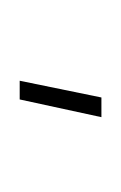

<svg xmlns="http://www.w3.org/2000/svg" viewBox="16 -389 123 195"><g transform="rotate(-90 77.5 -291.5)"><path d="M56 -250 74 -333H93L76 -250Z"/></g></svg>

Font: Raleway Thin
Style: Italic
Weight: 100
Italic angle: -12°
Designer: Matt McInerney, Pablo Impallari, Rodrigo Fuenzalida
Foundry: Matt McInerney, Pablo Impallari, Rodrigo Fuenzalida
Version: Version 4.026